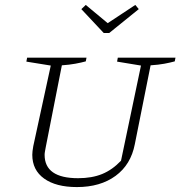

<svg xmlns="http://www.w3.org/2000/svg" viewBox="-20 -752 732 779"><path d="M292 7Q207 7 159 -27.5Q111 -62 111 -124Q111 -137 115 -159L186 -486L87 -502L90 -518H331L328 -503Q310 -498 285.5 -493.5Q261 -489 231 -487L166 -157Q164 -146 162.5 -138Q161 -130 161 -124Q161 -29 297 -29Q353 -29 394.5 -46Q436 -63 471 -100L552 -486L455 -502L458 -518H692L689 -503Q671 -498 647 -493.5Q623 -489 591 -487L527 -167Q511 -84 449 -38.5Q387 7 292 7ZM401 -618 310 -715 328 -732 417 -658 529 -732 543 -715 423 -618Z"/></svg>

Font: Piazzolla SC ExtraLight
Style: Italic
Weight: 200
Italic angle: -11.3°
Designer: Juan Pablo del Peral
Foundry: Huerta Tipografica
Version: Version 1.330